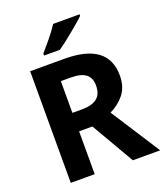

<svg xmlns="http://www.w3.org/2000/svg" viewBox="-166 -1044 988 1154"><g transform="rotate(-20 328.5 -467.0)"><path d="M304 -714Q583 -714 583 -506Q583 -433 546 -387Q509 -341 454 -315L657 0H482L323 -274H238V0H85V-714ZM301 -595H238V-392H301Q362 -392 395 -417Q428 -442 428 -499Q428 -547 397.5 -571Q367 -595 301 -595ZM481 -934V-924Q467 -910 443.5 -890Q420 -870 393.5 -848Q367 -826 341.5 -806.5Q316 -787 297 -774H196V-787Q212 -806 234 -831.5Q256 -857 277 -884.5Q298 -912 312 -934Z"/></g></svg>

Font: Noto Sans Cherokee
Style: Bold
Weight: 700
Designer: Monotype Design Team
Foundry: Monotype Imaging Inc.
Version: Version 2.001; ttfautohint (v1.8.4.7-5d5b)